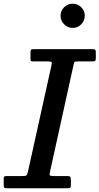

<svg xmlns="http://www.w3.org/2000/svg" viewBox="-57 -1015 536 1035"><path d="M334.5 -864.5Q362 -864.5 381 -884Q400 -903.5 400 -930Q400 -957 381 -976Q362 -995 334.5 -995Q308 -995 288.8 -976Q269.5 -957 269.5 -930Q269.5 -903.5 288.8 -884Q308 -864.5 334.5 -864.5ZM-37 -17Q-37 -6 -33.2 -3Q-29.5 0 -18 0H308Q319.5 0 322.2 -4Q325 -8 325 -20V-42Q325 -57.5 322 -61.8Q319 -66 303 -66H235.5Q217 -66 212.8 -69Q208.5 -72 212 -86.5L339 -663Q341.5 -675 343.5 -679.5Q345.5 -684 360.5 -684H440.5Q452 -684 455.8 -686.5Q459.5 -689 459.5 -700.5V-732.5Q459.5 -744 456 -747Q452.5 -750 442 -750H124.5Q113.5 -750 110.5 -746.8Q107.5 -743.5 107.5 -732V-700.5Q107.5 -690 109.2 -687Q111 -684 121.5 -684H198Q216.5 -684 220.2 -680.5Q224 -677 220.5 -663L93 -86.5Q89.5 -72.5 85 -69.2Q80.5 -66 63.5 -66H-21.5Q-30 -66 -33.5 -63.5Q-37 -61 -37 -52Z"/></svg>

Font: Besley Medium
Style: Italic
Weight: 500
Italic angle: -13°
Designer: Owen Earl
Foundry: indestructible type*
Version: Version 2.001